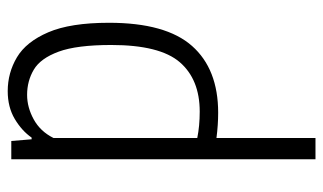

<svg xmlns="http://www.w3.org/2000/svg" viewBox="-194 -654 858 510"><g transform="rotate(90 235.0 -399.0)"><path d="M222 9.5Q173.5 9.5 132.2 -15Q91 -39.5 65.8 -98.2Q40.5 -157 40.5 -259.5Q40.5 -410.5 102 -480Q163.5 -549.5 279.5 -549.5Q311.5 -549.5 346.5 -545V-808H403V0H354.5L350 -54H345.5Q327.5 -28 296 -9.2Q264.5 9.5 222 9.5ZM232 -42Q265 -42 297 -59.5Q329 -77 346.5 -112V-494Q314.5 -500.5 276.5 -500.5Q191 -500.5 145.2 -447.5Q99.5 -394.5 99.5 -265.5Q99.5 -174 117.2 -125.8Q135 -77.5 165 -59.8Q195 -42 232 -42Z"/></g></svg>

Font: Encode Sans Cnd Lt
Style: Regular
Weight: 300
Width: 3
Designer: Multiple Designers
Foundry: Impallari Type
Version: Version 3.002; ttfautohint (v1.8.3) -l 8 -r 50 -G 200 -x 14 